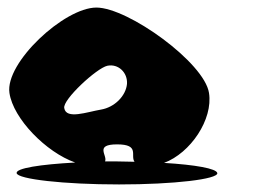

<svg xmlns="http://www.w3.org/2000/svg" viewBox="-20 -732 732 508"><path d="M24 -274C26 -258 149 -244 295 -244C441 -244 557 -258 555 -274C553 -286 497 -296 414 -301C484 -327 544 -416 533 -486C521 -566 319 -712 235 -712C150 -712 -7 -566 5 -486C15 -418 102 -329 179 -302C87 -297 22 -287 24 -274ZM150 -446C145 -468 236 -552 264 -558C293 -564 318 -540 316 -510C313 -478 283 -448 247 -442C211 -436 155 -415 150 -446ZM258 -305C265 -321 229 -350 290 -350C351 -350 324 -320 336 -304C319 -304 303 -305 285 -305Z"/></svg>

Font: Ampere
Style: RevIta
Weight: 400
Version: Version 1